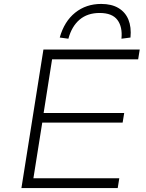

<svg xmlns="http://www.w3.org/2000/svg" viewBox="-20 -957 745 977"><path d="M89 0 201 -705H691L683 -655H245L202 -382H612L604 -333H195L150 -50H587L579 0ZM328 -760 284 -766Q307 -848 362.5 -892.5Q418 -937 495 -937Q548 -937 583 -916Q618 -895 633.5 -857Q649 -819 644 -766L598 -760Q604 -820 577.5 -855.5Q551 -891 487 -891Q425 -891 385 -857Q345 -823 328 -760Z"/></svg>

Font: Nunito Sans 7pt SemiExpanded ExtraLight
Style: Italic
Weight: 250
Width: 6
Italic angle: -9°
Designer: Vernon Adams
Foundry: Vernon Adams
Version: Version 3.101;gftools[0.9.27]